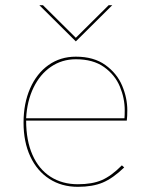

<svg xmlns="http://www.w3.org/2000/svg" viewBox="-20 -717 580 742"><path d="M71 -243Q71 -317.5 96.5 -375.5Q122 -433.5 167.8 -465.8Q213.5 -498 273 -498Q342.5 -498 387.2 -465.8Q432 -433.5 452 -386Q472 -338.5 472 -291Q472 -267 470 -251H81Q81 -174 105.5 -118.5Q130 -63 175.2 -34Q220.5 -5 281 -5Q336.5 -5 373.5 -21Q410.5 -37 451 -78L460 -70Q416.5 -28 377.2 -11.5Q338 5 281 5Q218 5 170.5 -25.8Q123 -56.5 97 -112.5Q71 -168.5 71 -243ZM461 -260Q462 -271 462 -291Q462 -337.5 443.2 -382.5Q424.5 -427.5 382.2 -457.8Q340 -488 273 -488Q219.5 -488 177 -459Q134.5 -430 109.5 -378.2Q84.5 -326.5 81 -260ZM132 -697H146L273 -571L400 -697H414L273 -557Z"/></svg>

Font: HK Grotesk Thin
Style: Regular
Weight: 100
Designer: Alfredo Marco Pradil
Foundry: Hanken Design Co.
Version: Version 3.001